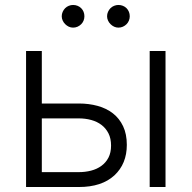

<svg xmlns="http://www.w3.org/2000/svg" viewBox="-20 -750 768 770"><path d="M147.7 -545.5V-334.9H296.5Q336.6 -334.9 371.6 -325.3Q406.6 -315.7 432.7 -295.5Q458.8 -275.2 473.7 -243.8Q488.6 -212.4 488.6 -169Q488.6 -93 438.6 -46.5Q387.8 0 296.5 0H84.5V-545.5ZM296.5 -59.7Q322.1 -59.7 345.3 -65.7Q368.6 -71.7 386.5 -84.7Q404.5 -97.7 415 -117.9Q425.4 -138.1 425.4 -166.2Q425.4 -194.6 415 -215.2Q404.5 -235.8 386.9 -249.1Q369.3 -262.4 345.9 -268.8Q322.4 -275.2 296.5 -275.2H147.7V-59.7ZM580.3 -545.5H643.8V0H580.3ZM454.9 -730.1Q464.5 -730.1 472.8 -726.7Q481.2 -723.4 487.4 -717.2Q493.6 -710.9 497 -702.6Q500.4 -694.2 500.4 -684.7Q500.4 -675.8 497 -667.4Q493.6 -659.1 487.4 -652.9Q481.2 -646.7 472.8 -642.9Q464.5 -639.2 454.9 -639.2Q446 -639.2 437.9 -642.9Q429.7 -646.7 423.3 -653.1Q416.9 -659.4 413.2 -667.6Q409.4 -675.8 409.4 -684.7Q409.4 -694.2 413.2 -702.6Q416.9 -710.9 423.1 -717.2Q429.3 -723.4 437.7 -726.7Q446 -730.1 454.9 -730.1ZM273.1 -730.1Q282.7 -730.1 291 -726.7Q299.4 -723.4 305.6 -717.2Q311.8 -710.9 315.2 -702.6Q318.5 -694.2 318.5 -684.7Q318.5 -675.8 315.2 -667.4Q311.8 -659.1 305.6 -652.9Q299.4 -646.7 291 -642.9Q282.7 -639.2 273.1 -639.2Q264.2 -639.2 256 -642.9Q247.9 -646.7 241.5 -653.1Q235.1 -659.4 231.4 -667.6Q227.6 -675.8 227.6 -684.7Q227.6 -694.2 231.4 -702.6Q235.1 -710.9 241.3 -717.2Q247.5 -723.4 255.9 -726.7Q264.2 -730.1 273.1 -730.1Z"/></svg>

Font: Inter P Light
Style: Regular
Weight: 300
Designer: Rasmus Andersson
Foundry: rsms
Version: Version 3.018;git-588b23468